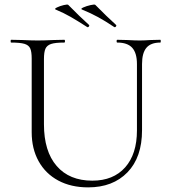

<svg xmlns="http://www.w3.org/2000/svg" viewBox="-20 -797 737 830"><path d="M487 -613Q484 -613 484 -619Q484 -625 487 -625L529 -624Q563 -622 584 -622Q602 -622 632 -624L673 -625Q675 -625 675 -619Q675 -613 673 -613Q632 -613 613 -590.5Q594 -568 594 -520V-234Q594 -117 531 -52Q468 13 361 13Q287 13 232 -16.5Q177 -46 147 -100Q117 -154 117 -225V-544Q117 -574 110.5 -588Q104 -602 85.5 -607.5Q67 -613 28 -613Q26 -613 26 -619Q26 -625 28 -625L76 -624Q118 -622 143 -622Q170 -622 212 -624L258 -625Q261 -625 261 -619Q261 -613 258 -613Q219 -613 201 -607Q183 -601 176.5 -586.5Q170 -572 170 -542V-260Q170 -143 225 -79.5Q280 -16 379 -16Q470 -16 521 -73.5Q572 -131 572 -233V-520Q572 -568 551.5 -590.5Q531 -613 487 -613ZM334 -756Q327 -759 340.5 -765Q354 -771 371.5 -775Q389 -779 392 -776Q441 -726 482 -689L483 -687Q483 -684 480 -681Q477 -678 474 -680Q435 -706 404 -723Q373 -740 334 -756ZM220 -756Q214 -759 226.5 -765Q239 -771 255.5 -775Q272 -779 275 -776Q324 -726 365 -689L366 -687Q366 -684 363 -681Q360 -678 357 -680Q315 -707 285.5 -724Q256 -741 220 -756Z"/></svg>

Font: Cormorant Unicase Light
Style: Regular
Weight: 300
Designer: Christian Thalmann (Catharsis Fonts)
Foundry: Catharsis Fonts
Version: Version 4.000